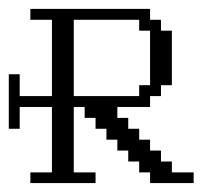

<svg xmlns="http://www.w3.org/2000/svg" viewBox="-68 -410 478 430"><path d="M243.7 -194.8V-219.2H268.1V-341.3H243.7V-365.7H97.2V-194.8ZM0 0V-23.9H48.3V-170.4H-23.9V-121.6H-48.3V-243.7H-23.9V-194.8H48.3V-365.7H0V-390.1H268.1V-365.7H292.5V-341.3H316.9V-219.2H292.5V-194.8H268.1V-170.4H194.8V-146H219.2V-121.6H243.7V-97.2H268.1V-72.8H292.5V-48.3H316.9V-23.9H365.7V0H268.1V-23.9H243.7V-48.3H219.2V-72.8H194.8V-97.2H170.4V-121.6H146V-146H121.6V-170.4H97.2V-23.9H146V0Z"/></svg>

Font: FS Mondwest Regular
Style: Regular
Weight: 400
Designer: NZWStudios2024
Foundry: https://fontstruct.com
Version: Version 1.0